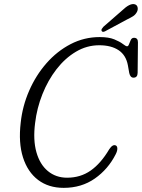

<svg xmlns="http://www.w3.org/2000/svg" viewBox="-20 -893 686 927"><path d="M539.5 -190.5Q546.5 -187 546.5 -175.2Q546.5 -163.5 538.5 -148Q502 -76 437.8 -31Q373.5 14 287.5 14Q214.5 14 164 -24.2Q113.5 -62.5 91 -133Q68.5 -203.5 80 -301Q88.5 -381 120.8 -455Q153 -529 204.2 -587.5Q255.5 -646 321 -680Q386.5 -714 461.5 -714Q505 -714 531.8 -703Q558.5 -692 573 -680.8Q587.5 -669.5 593.5 -669.5Q599.5 -669.5 603 -679.8Q606.5 -690 611.5 -700.2Q616.5 -710.5 627 -710.5Q646 -710.5 646 -689L644.5 -541Q644 -518 624.5 -518Q609 -518 604 -540.5L597.5 -577.5Q588.5 -626.5 552.8 -650.5Q517 -674.5 459 -674.5Q399 -674.5 346.5 -643.2Q294 -612 252.8 -558.8Q211.5 -505.5 184.8 -438.2Q158 -371 149.5 -299Q139 -217.5 155.8 -158.2Q172.5 -99 211.2 -67Q250 -35 304 -35Q368.5 -35 417.8 -69.5Q467 -104 507.5 -172.5Q524.5 -198 539.5 -190.5ZM569 -842Q607 -878.5 630 -872.5Q641.5 -869.5 644.2 -858Q647 -846.5 641 -835Q633.5 -821.5 622.2 -814.5Q611 -807.5 593.5 -799L486.5 -741.5Q474.5 -736 470.5 -744Q468.5 -748.5 471.5 -753.5Q474.5 -758.5 479 -763.5Z"/></svg>

Font: Fraunces 144pt S100 Light
Style: Italic
Weight: 300
Italic angle: -16°
Version: Version 1.000; ttfautohint (v1.8.3)